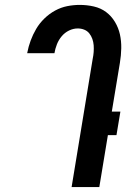

<svg xmlns="http://www.w3.org/2000/svg" viewBox="-20 -763 540 783"><path d="M385 0H272L358 -523Q361 -537 362 -551Q363 -565 362 -578.5Q361 -592 356.5 -604.5Q352 -617 344 -627Q336 -637 323.5 -642Q311 -647 297 -647Q279 -647 261.5 -638.5Q244 -630 231.5 -615Q219 -600 212 -582Q205 -564 202 -546H91V-547Q96 -573 105 -597.5Q114 -622 127.5 -645Q141 -668 161 -687.5Q181 -707 205 -720Q229 -733 254.5 -738Q280 -743 305 -743Q335 -743 363 -736.5Q391 -730 412.5 -714Q434 -698 448.5 -674Q463 -650 469 -623Q475 -596 474.5 -566.5Q474 -537 469 -507L436 -308H471L455 -212H420Z"/></svg>

Font: Iosevka Oblique
Style: Bold
Weight: 700
Italic angle: -9°
Monospace: yes
Designer: Belleve Invis
Foundry: Belleve Invis
Version: Version 32.5.0; ttfautohint (v1.8.4)